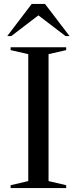

<svg xmlns="http://www.w3.org/2000/svg" viewBox="-20 -955 390 975"><path d="M316 -14.5V0H34V-14.5L123.5 -35.5V-680L34 -700.5V-715H316V-700.5L226.5 -680V-35.5ZM312.5 -772 175 -877 37.5 -772H17L141 -935H208.5L333 -772Z"/></svg>

Font: Newsreader Display
Style: Regular
Weight: 400
Designer: Hugues Gentile
Foundry: Production Type
Version: Version 1.001